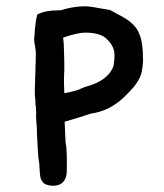

<svg xmlns="http://www.w3.org/2000/svg" viewBox="-20 -536 522 612"><path d="M436 -340C435 -328 434 -318 432 -308C430 -299 427 -291 422 -282C418 -274 412 -266 404 -256C396 -247 386 -237 374 -225C343 -196 308 -179 270 -174C262 -171 250 -168 236 -163C222 -159 206 -154 186 -148L189 -83C191 -74 192 -65 192 -55C193 -46 193 -36 193 -24V2C193 11 193 20 190 28C188 36 184 42 177 48C171 53 161 56 149 56C137 56 127 53 121 49C115 44 111 38 109 30C107 21 107 11 106 0C106 -12 104 -24 102 -36V-35C102 -44 101 -54 100 -66C100 -77 99 -89 98 -105C98 -121 97 -140 95 -161V-167C95 -171 96 -177 95 -183C95 -190 94 -197 93 -204C93 -212 93 -217 92 -223C92 -229 91 -233 91 -235V-256C92 -267 92 -278 92 -290C93 -302 93 -313 93 -324C94 -336 94 -344 94 -350C94 -361 95 -371 93 -379C92 -388 91 -396 89 -403V-416C90 -424 91 -431 91 -440C92 -450 93 -458 94 -467C96 -477 97 -484 99 -490C117 -499 139 -503 164 -503H172C201 -512 228 -516 252 -516C262 -516 288 -512 331 -504L375 -480C387 -473 396 -466 404 -458C412 -450 419 -441 423 -430C428 -420 431 -408 433 -393C435 -379 436 -361 436 -340ZM342 -326C344 -339 345 -350 345 -360C345 -378 338 -394 323 -409C309 -425 285 -432 251 -432C236 -432 213 -427 181 -416C183 -404 184 -389 184 -371C185 -353 185 -333 185 -309C185 -308 184 -301 184 -289V-268C184 -260 185 -250 185 -239C191 -240 197 -241 205 -243C213 -245 221 -247 227 -249C234 -252 240 -254 244 -256C249 -258 251 -259 251 -259C299 -271 330 -293 342 -326Z"/></svg>

Font: Gaegu
Style: Bold
Weight: 700
Designer: JIKJI
Foundry: JIKJI
Version: Version 1.00